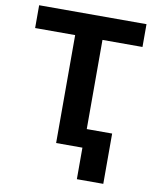

<svg xmlns="http://www.w3.org/2000/svg" viewBox="-96 -801 861 1052"><g transform="rotate(10 334.0 -275.5)"><path d="M35.5 -600.5V-727.3H632.8V-600.5H410.2V0H258.2V-600.5ZM551.5 -104.4V175.4H404.5V-104.4Z"/></g></svg>

Font: Inter Zeller
Style: Bold
Weight: 700
Designer: Rasmus Andersson; Joe Bland
Foundry: zeller
Version: Version 3.015;git-dec3a8cb1